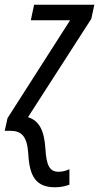

<svg xmlns="http://www.w3.org/2000/svg" viewBox="-50 -556 421 816"><path d="M185 240C209 240 231 234 245 229V163C233 169 216 174 199 174C162 174 147 149 143 76C138 -1 117 -43 69 -58L338 -476L351 -536H95L81 -470H248L-18 -54L-30 0H-5C39 0 65 21 70 95C75 195 103 240 185 240Z"/></svg>

Font: Noto Sans Condensed
Style: Italic
Weight: 400
Width: 3
Italic angle: -12°
Designer: Monotype Design Team
Foundry: Monotype Imaging Inc.
Version: Version 2.013